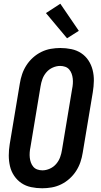

<svg xmlns="http://www.w3.org/2000/svg" viewBox="-20 -1000 540 1028"><path d="M206 8Q176 8 147 2Q118 -4 95 -19.5Q72 -35 56 -58.5Q40 -82 33.5 -110Q27 -138 27 -167.5Q27 -197 32 -228L86 -552Q90 -578 98.5 -603Q107 -628 121.5 -650.5Q136 -673 156.5 -691.5Q177 -710 201.5 -722Q226 -734 252 -738.5Q278 -743 303 -743Q333 -743 362 -737Q391 -731 414.5 -715.5Q438 -700 453.5 -676.5Q469 -653 476 -625Q483 -597 482.5 -567.5Q482 -538 477 -507L423 -183Q419 -157 410.5 -132Q402 -107 387.5 -84.5Q373 -62 352.5 -43.5Q332 -25 307.5 -13Q283 -1 257 3.5Q231 8 206 8ZM207 -88Q227 -88 247 -97Q267 -106 281 -122.5Q295 -139 302 -158.5Q309 -178 312 -198L366 -523Q369 -537 370 -551.5Q371 -566 369.5 -579.5Q368 -593 363.5 -605.5Q359 -618 350.5 -628Q342 -638 329 -642.5Q316 -647 302 -647Q282 -647 262 -638Q242 -629 228 -612.5Q214 -596 207 -576.5Q200 -557 197 -537L143 -212Q140 -198 139 -183.5Q138 -169 139.5 -155.5Q141 -142 145.5 -129.5Q150 -117 158.5 -107Q167 -97 180 -92.5Q193 -88 207 -88ZM339 -795 226 -930 303 -980 402 -835Z"/></svg>

Font: Iosevka Web
Style: Bold Italic
Weight: 700
Italic angle: -9°
Monospace: yes
Designer: Belleve Invis
Foundry: Belleve Invis
Version: Version 28.0.3; ttfautohint (v1.8.3)